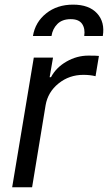

<svg xmlns="http://www.w3.org/2000/svg" viewBox="-20 -788 455 808"><path d="M31.2 0 122.2 -545.5H203.1L188.9 -463.1H194.6Q215.9 -503.6 259.6 -528.8Q303.3 -554 352.3 -554Q386.4 -554 396.3 -552.6L382.1 -467.3Q359.4 -473 331 -473Q271.3 -473 226.4 -436.8Q181.5 -400.6 171.9 -345.2L115.1 0ZM118.6 -636.4Q128.2 -695 174.4 -731.7Q220.5 -768.5 287.6 -768.5Q354.8 -768.5 388.5 -731.7Q422.2 -695 412.6 -636.4H334.5Q339.1 -667.6 325.5 -687.5Q311.8 -707.4 277.7 -707.4Q241.8 -707.4 221.6 -687.1Q201.3 -666.9 196.7 -636.4Z"/></svg>

Font: Karasuma Gothic
Style: Italic
Weight: 400
Italic angle: -9.39999°
Designer: Rasmus Andersson / Ryoko Nishizuka
Foundry: Genbu
Version: Version 1.00